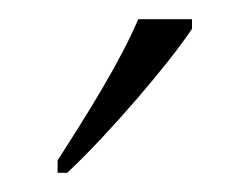

<svg xmlns="http://www.w3.org/2000/svg" viewBox="-20 -786 260 200"><path d="M40 -619V-606H50C93 -646 157 -721 180 -756V-766H124C105 -721 69 -664 40 -619Z"/></svg>

Font: Noto Serif Thai SemiCondensed ExtraLight
Style: Regular
Weight: 200
Width: 4
Designer: Monotype Design Team
Foundry: Monotype Imaging Inc.
Version: Version 2.002